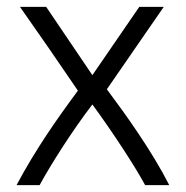

<svg xmlns="http://www.w3.org/2000/svg" viewBox="-20 -537 539 557"><path d="M28 0H95C127 -59 189 -157 248 -234C305 -156 369 -59 401 0H471C420 -100 346 -203 290 -278L455 -517H384L248 -319L114 -517H38C95 -436 151 -355 206 -274C143 -189 83 -103 28 0Z"/></svg>

Font: Repo Light
Style: Regular
Weight: 300
Designer: Stefan Peev
Foundry: Context Ltd
Version: Version 001.502